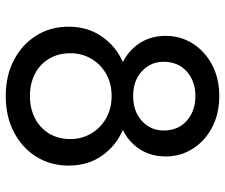

<svg xmlns="http://www.w3.org/2000/svg" viewBox="-76 -676 764 651"><g transform="rotate(90 305.5 -350.0)"><path d="M305 12Q236 12 183 -15.8Q130 -43.5 100 -91.8Q70 -140 70 -201Q70 -266.5 103.8 -314.5Q137.5 -362.5 190 -385Q161.5 -399.5 141.5 -421.5Q121.5 -443.5 111.2 -471Q101 -498.5 101 -530Q101 -580.5 127 -621.8Q153 -663 199 -687.5Q245 -712 305 -712Q365.5 -712 411.8 -687.5Q458 -663 484 -621.8Q510 -580.5 510 -530Q510 -498.5 499.8 -471Q489.5 -443.5 469.5 -421.5Q449.5 -399.5 420 -385Q474 -362 507.5 -314.2Q541 -266.5 541 -201Q541 -140 511 -91.8Q481 -43.5 427.8 -15.8Q374.5 12 305 12ZM305 -70Q347 -70 380 -86.8Q413 -103.5 432 -134.5Q451 -165.5 451 -208Q451 -245.5 432.5 -277.2Q414 -309 381 -328Q348 -347 305 -347Q262 -347 229.2 -328Q196.5 -309 178.2 -277.2Q160 -245.5 160 -208Q160 -165.5 178.8 -134.5Q197.5 -103.5 230.2 -86.8Q263 -70 305 -70ZM305 -420Q357.5 -420 389.8 -449.8Q422 -479.5 422 -523Q422 -572.5 389 -601.8Q356 -631 305 -631Q255 -631 222 -601.8Q189 -572.5 189 -523Q189 -479.5 220.8 -449.8Q252.5 -420 305 -420Z"/></g></svg>

Font: Overpass
Style: Regular
Weight: 400
Designer: Delve Withrington, Dave Bailey, Thomas Jockin
Foundry: Delve Fonts LLC
Version: Version 4.000